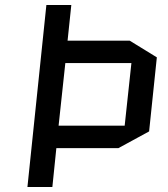

<svg xmlns="http://www.w3.org/2000/svg" viewBox="-20 -750 675 770"><path d="M90 0 166 -730H266L251 -587H500L609 -520L578 -223L455 -156H206L190 0ZM242 -497 215 -246H480L507 -497Z"/></svg>

Font: Quantico
Style: Italic
Weight: 400
Italic angle: -12°
Designer: Matt Desmond
Foundry: MADtype
Version: Version 2.002